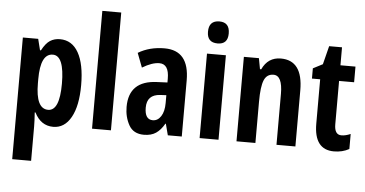

<svg xmlns="http://www.w3.org/2000/svg" viewBox="-61 -877 2349 1234"><g transform="rotate(5 1113.5 -260.0)"><path d="M333 -271Q333 -96 259 -96Q179 -96 179 -261V-287Q179 -452 259 -452Q333 -452 333 -271ZM180 -473H174L156 -545H57V240H179V18Q179 -16 175 -72H180Q221 10 301 10Q374 10 415.5 -64.5Q457 -139 457 -272Q457 -408 415.5 -481.5Q374 -555 296 -555Q260 -555 232.5 -537.5Q205 -520 180 -473Z M673 -760H551V0H673Z M1008 -205Q1008 -151 987.5 -119.5Q967 -88 935 -88Q883 -88 883 -165Q883 -249 969 -254L1008 -256ZM801 -511 836 -419Q899 -457 946 -457Q1008 -457 1008 -363V-338L941 -335Q760 -328 760 -159Q760 -94 789 -42Q818 10 886 10Q933 10 963.5 -10.5Q994 -31 1018 -73H1021L1040 0H1130V-362Q1130 -555 971 -555Q874 -555 801 -511Z M1239 -686Q1239 -616 1307 -616Q1373 -616 1373 -686Q1373 -758 1307 -758Q1239 -758 1239 -686ZM1245 -545V0H1367V-545Z M1601 -475H1593L1580 -545H1483V0H1605V-266Q1605 -364 1622.5 -405.5Q1640 -447 1683 -447Q1741 -447 1741 -328V0H1863V-362Q1863 -555 1721 -555Q1638 -555 1601 -475Z M2106 -164V-444H2203V-545H2106V-661H2023L1993 -542L1931 -510V-444H1984V-158Q1984 10 2112 10Q2167 10 2210 -14V-111Q2178 -97 2151 -97Q2106 -97 2106 -164Z"/></g></svg>

Font: Noto Sans UI Condensed
Style: Bold
Weight: 700
Width: 3
Designer: Monotype Design Team
Foundry: Monotype Imaging Inc.
Version: 1.001